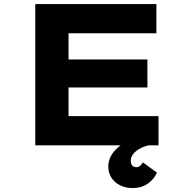

<svg xmlns="http://www.w3.org/2000/svg" viewBox="-20 -720 932 951"><path d="M154.7 0V-700H754.7V-555.2H319.5V-144.8H765.1V0ZM242.7 -286.9V-425.4H710.1V-286.9ZM636.9 211.5Q602.4 211.5 575.1 198Q547.7 184.5 532.1 160.3Q516.4 136.2 516.4 104.9Q516.4 77.6 528.8 54Q541.3 30.5 563.8 10.8Q586.4 -8.8 616.8 -23.6Q647.2 -38.4 682.5 -47.7L715.6 0Q690.2 6 669.8 17.8Q649.4 29.7 638.4 44.6Q627.5 59.5 627.5 77.2Q627.5 90.4 634.5 99.2Q641.5 108.1 654.6 108.1Q665.9 108.1 673.5 101.7Q681 95.4 687.6 84.2L757.4 135.1Q743.6 166.9 712.6 189.2Q681.5 211.5 636.9 211.5Z"/></svg>

Font: Lexend Tera
Style: Regular
Weight: 400
Designer: Bonnie Shaver-Troup, Thomas Jockin
Foundry: Lexend
Version: Version 1.007